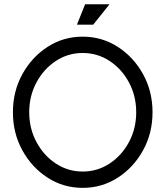

<svg xmlns="http://www.w3.org/2000/svg" viewBox="-20 -884 787 914"><path d="M373.5 -67.4Q443.8 -67.4 501.7 -105.5Q559.6 -143.6 594 -207.8Q628.4 -272 628.4 -349.6Q628.4 -427.2 594 -491.5Q559.6 -555.7 501.7 -593.8Q443.8 -631.8 373.5 -631.8Q303.7 -631.8 245.8 -593.8Q188 -555.7 153.6 -491.5Q119.1 -427.2 119.1 -349.6Q119.1 -272 153.6 -207.8Q188 -143.6 245.8 -105.5Q303.7 -67.4 373.5 -67.4ZM373.5 10.3Q281.7 10.3 206.5 -38.3Q131.3 -86.9 86.4 -168.5Q41.5 -250 41.5 -349.6Q41.5 -449.2 86.4 -530.8Q131.3 -612.3 206.5 -660.9Q281.7 -709.5 373.5 -709.5Q465.3 -709.5 540.8 -660.9Q616.2 -612.3 661.1 -530.8Q706.1 -449.2 706.1 -349.6Q706.1 -250 661.1 -168.5Q616.2 -86.9 540.8 -38.3Q465.3 10.3 373.5 10.3ZM423.8 -766.6H346.2L385.3 -863.8H501.5Z"/></svg>

Font: Turpis
Style: Regular
Weight: 400
Designer: GGBotNet
Foundry: f0n7
Version: 1.00